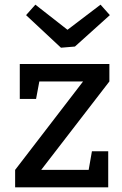

<svg xmlns="http://www.w3.org/2000/svg" viewBox="-20 -805 525 825"><path d="M270 -677 412 -785 452 -740 302 -605 242 -600 92 -740 132 -785ZM157 -75H361L375 -155H445V0H45V-75L337 -455H149L135 -380H65V-530H450V-455Z"/></svg>

Font: Bitter
Style: Regular
Weight: 400
Designer: Sol Matas
Foundry: Sol Matas
Version: Version 1.300;PS 001.300;hotconv 1.0.70;makeotf.lib2.5.58329